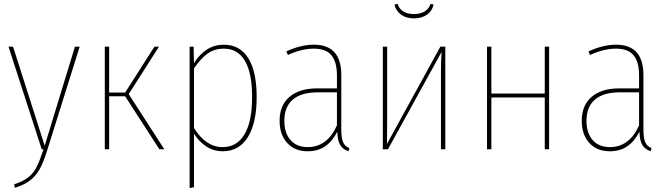

<svg xmlns="http://www.w3.org/2000/svg" viewBox="-20 -755 3379 971"><path d="M220 1Q201 63 182 98Q163 133 134 156Q105 179 55 195L52 177Q98 162 124 141Q150 120 165.5 89Q181 58 200 0H191L23 -519H46L206 -18L359 -519H383Z M784 -519 631 -279 811 0H786L613 -268H532V0H510V-519H532V-287H613L761 -519Z M1278 -264Q1278 -133 1233.5 -61.5Q1189 10 1107 10Q1060 10 1023 -14.5Q986 -39 961 -79V192L939 196V-519H959L961 -436Q1020 -529 1112 -529Q1192 -529 1235 -462Q1278 -395 1278 -264ZM1255 -264Q1255 -386 1218.5 -447.5Q1182 -509 1112 -509Q1064 -509 1029 -483.5Q994 -458 961 -409V-108Q1021 -11 1106 -11Q1178 -11 1216.5 -75.5Q1255 -140 1255 -264Z M1747 -6 1742 10Q1713 0 1700 -22.5Q1687 -45 1686 -89Q1660 -39 1623.5 -14.5Q1587 10 1536 10Q1470 10 1432 -32.5Q1394 -75 1394 -144Q1394 -223 1444.5 -265.5Q1495 -308 1583 -308H1684V-374Q1684 -441 1656.5 -475Q1629 -509 1567 -509Q1506 -509 1436 -477L1428 -495Q1502 -529 1567 -529Q1706 -529 1706 -376V-102Q1706 -57 1715 -36Q1724 -15 1747 -6ZM1684 -121V-288H1586Q1504 -288 1461 -251.5Q1418 -215 1418 -144Q1418 -82 1449.5 -46.5Q1481 -11 1536 -11Q1635 -11 1684 -121Z M2232 0H2210V-394Q2210 -441 2213 -492L1942 0H1916V-519H1938V-146Q1938 -73 1937 -27L2207 -519H2232ZM1975 -732 1991 -735Q2007 -684 2074 -684Q2106 -684 2127.5 -697Q2149 -710 2157 -735L2173 -732Q2166 -700 2139.5 -681Q2113 -662 2074 -662Q2034 -662 2008 -681Q1982 -700 1975 -732Z M2735 0V-262H2465V0H2443V-519H2465V-282H2735V-519H2757V0Z M3275 -6 3270 10Q3241 0 3228 -22.5Q3215 -45 3214 -89Q3188 -39 3151.5 -14.5Q3115 10 3064 10Q2998 10 2960 -32.5Q2922 -75 2922 -144Q2922 -223 2972.5 -265.5Q3023 -308 3111 -308H3212V-374Q3212 -441 3184.5 -475Q3157 -509 3095 -509Q3034 -509 2964 -477L2956 -495Q3030 -529 3095 -529Q3234 -529 3234 -376V-102Q3234 -57 3243 -36Q3252 -15 3275 -6ZM3212 -121V-288H3114Q3032 -288 2989 -251.5Q2946 -215 2946 -144Q2946 -82 2977.5 -46.5Q3009 -11 3064 -11Q3163 -11 3212 -121Z"/></svg>

Font: Fira Sans Condensed Thin
Style: Regular
Weight: 250
Width: 3
Designer: Carrois Corporate & Edenspiekermann AG
Foundry: Carrois Corporate GbR & Edenspiekermann AG
Version: Version 4.203